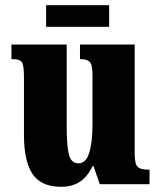

<svg xmlns="http://www.w3.org/2000/svg" viewBox="-20 -707 617 737"><path d="M214 10Q138 10 105 -39Q72 -88 72 -188V-409Q72 -452 65.5 -466Q59 -480 27 -480H24V-536H236V-222Q236 -148 244.5 -114Q253 -80 281 -80Q310 -80 322.5 -120.5Q335 -161 335 -230V-418Q335 -461 323.5 -470.5Q312 -480 290 -480H287V-536H497V-118Q497 -75 509.5 -65.5Q522 -56 544 -56H554V0H363L339 -69H335Q317 -30 287.5 -10Q258 10 214 10ZM157 -604V-687H399V-604Z"/></svg>

Font: Noto Serif Lao ExtraCondensed Black
Style: Regular
Weight: 900
Width: 2
Designer: Monotype Design Team
Foundry: Monotype Imaging Inc.
Version: Version 2.003; ttfautohint (v1.8.4.7-5d5b)